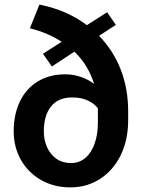

<svg xmlns="http://www.w3.org/2000/svg" viewBox="-20 -801 611 831"><path d="M109.3 -678.7 150.7 -781.3Q271.3 -756.7 356 -692L443.7 -748L481.3 -693.3L408.7 -646Q469.7 -583.3 502.2 -500.7Q534.7 -418 534.7 -319V-280.3Q534.7 -195.3 502.5 -129.5Q470.3 -63.7 413.3 -26.8Q356.3 10 284.7 10Q213 10 157 -22.3Q101 -54.7 70.2 -109.8Q39.3 -165 39.3 -232.3Q39.3 -306.3 66.3 -362.2Q93.3 -418 143.8 -448.7Q194.3 -479.3 262 -479.3Q297.3 -479.3 329.5 -468.3Q361.7 -457.3 387.3 -438Q361 -521.3 302 -577.3L204.7 -513.3L166 -568.3L246.7 -620Q190 -658 109.3 -678.7ZM286.7 -95.3Q323.7 -95.3 349.8 -117.8Q376 -140.3 389.8 -180Q403.7 -219.7 403.7 -269.7V-320Q403.7 -326 403.7 -332Q388.3 -352.7 360 -366Q331.7 -379.3 292 -379.3Q232.3 -379.3 201 -340.3Q169.7 -301.3 169.7 -232.3Q169.7 -195 183.7 -163.7Q197.7 -132.3 224.2 -113.8Q250.7 -95.3 286.7 -95.3Z"/></svg>

Font: FreesentationVF
Style: Regular
Weight: 400
Designer: glyphs from Roboto by Christian Robertson / Hangul glyphs from Noto Sans CJK(Source Han Sans) by Jang Soo-young and Kang
Foundry: PT&
Version: Version 2.001;Glyphs 3.3.1 (3343)